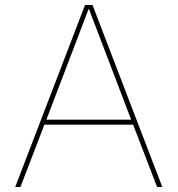

<svg xmlns="http://www.w3.org/2000/svg" viewBox="-20 -750 712 770"><path d="M337 -713H335L166 -270H506ZM514 -250H158L62 0H41L321 -730H351L631 0H610Z"/></svg>

Font: M PLUS 1p Thin
Style: Regular
Weight: 250
Version: Version 1.062